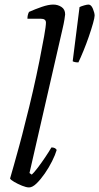

<svg xmlns="http://www.w3.org/2000/svg" viewBox="-20 -820 434 840"><path d="M107 0Q95 0 76.5 -7.5Q58 -15 42.5 -24Q27 -33 24 -39Q30 -59 40.5 -96.5Q51 -134 64.5 -183Q78 -232 91 -286Q108 -351 124 -421Q140 -491 152.5 -553.5Q165 -616 173 -661Q181 -706 181 -721Q181 -738 159 -738H100Q100 -755 107 -768Q134 -780 163 -790Q192 -800 213 -800Q233 -800 249 -789.5Q265 -779 265 -757Q265 -754 262 -735Q259 -716 253 -691L109 -63L119 -56Q129 -65 145 -86Q161 -107 177.5 -131.5Q194 -156 205 -175Q222 -175 228 -164Q222 -143 208 -115Q194 -87 176 -61Q158 -35 140 -17.5Q122 0 107 0ZM323 -547Q306 -547 298 -552L328 -789Q336 -793 348.5 -796.5Q361 -800 367 -800Q379 -800 386.5 -781.5Q394 -763 394 -752Q394 -743 387 -718Q380 -693 369 -661Q358 -629 345.5 -598.5Q333 -568 323 -547Z"/></svg>

Font: Texturina Extralight
Style: Italic
Weight: 200
Italic angle: -11°
Designer: Guillermo Torres Carreño
Foundry: Omnibus-Type
Version: Version 1.002; ttfautohint (v1.8.3)